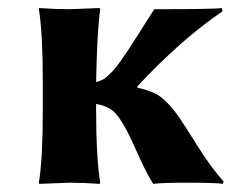

<svg xmlns="http://www.w3.org/2000/svg" viewBox="-20 -452 585 475"><path d="M319.8 -238.3V-234.9Q358.4 -227.1 378.7 -211.4Q398.9 -195.8 421.9 -163.6Q432.6 -148.4 467.3 -93Q502 -37.6 533.2 -2.9L530.8 2.9Q518.6 0 441.9 0Q379.9 0 358.9 2.9Q346.7 -17.1 337.4 -36.1Q328.1 -55.2 317.6 -78.6Q307.1 -102.1 301.8 -112.8Q281.7 -154.3 265.6 -171.9Q249.5 -189.5 217.8 -194.8V-179.2Q217.8 -63 228 0L226.1 2.9Q186 0 151.9 0L77.1 2.9L76.2 0Q85.9 -60.1 85.9 -179.2V-248V-250Q85.9 -369.1 76.2 -429.2L77.1 -432.1Q117.2 -429.2 151.9 -429.2L226.1 -432.1L228 -429.2Q220.2 -376 217.8 -250V-249Q232.4 -252.9 240.2 -258.8Q258.3 -272.9 277.1 -299.1Q295.9 -325.2 322.5 -367.7Q349.1 -410.2 361.8 -429.2Q509.8 -429.2 528.8 -432.1L530.8 -424.3Q426.3 -353 319.8 -238.3Z"/></svg>

Font: Linux Biolinum
Style: Bold
Weight: 700
Designer: Philipp H. Poll
Foundry: Philipp H. Poll
Version: Version 1.3.2 ; ttfautohint (v0.9)